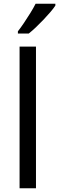

<svg xmlns="http://www.w3.org/2000/svg" viewBox="-20 -1076 317 1030"><path d="M173 -66H85V-826H173ZM277 -1046Q268 -1032 251 -1012Q234 -992 213.5 -970.5Q193 -949 172.5 -929.5Q152 -910 134 -896H76V-908Q91 -927 108.5 -953Q126 -979 143 -1006.5Q160 -1034 171 -1056H277Z"/></svg>

Font: Noto Sans Malayalam UI
Style: Regular
Weight: 400
Designer: Jelle Bosma - Monotype Design Team
Foundry: Monotype Imaging Inc.
Version: Version 2.104